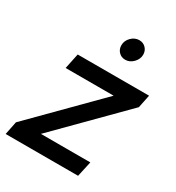

<svg xmlns="http://www.w3.org/2000/svg" viewBox="-198 -826 856 932"><g transform="rotate(30 230.0 -359.5)"><path d="M-25 0 -10 -74 336 -423H67L85 -509H485L470 -436L123 -86H400L381 0ZM297 -602Q275 -602 260.5 -617Q246 -632 246 -654Q246 -680 265.5 -699.5Q285 -719 310 -719Q332 -719 346.5 -704Q361 -689 361 -667Q361 -642 341.5 -622Q322 -602 297 -602Z"/></g></svg>

Font: Red Hat Display Medium
Style: Italic
Weight: 500
Italic angle: -12°
Designer: Pentagram, MCKL
Foundry: Pentagram, MCKL
Version: Version 1.023; ttfautohint (v1.8.3)